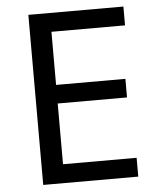

<svg xmlns="http://www.w3.org/2000/svg" viewBox="-52 -759 659 803"><g transform="rotate(-5 278.0 -357.0)"><path d="M97 0V-714H496V-635H187V-412H478V-334H187V-79H496V0Z"/></g></svg>

Font: Noto Sans Historical
Style: Regular
Weight: 400
Designer: Monotype Design Team
Foundry: Monotype Imaging Inc.
Version: Version 2.013; ttfautohint (v1.8.4.7-5d5b)